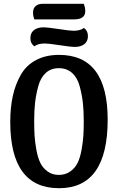

<svg xmlns="http://www.w3.org/2000/svg" viewBox="-20 -969 621 1011"><path d="M421 -949Q429 -929 429 -911Q429 -867 371 -867H161Q154 -883 154 -903Q154 -925 167.5 -937Q181 -949 205 -949ZM422 -822Q443 -807 443 -779Q443 -751 424 -736.5Q405 -722 375 -722Q352 -722 294 -731Q236 -740 216 -740Q180 -740 161 -725Q140 -740 140 -768Q140 -796 159 -810.5Q178 -825 208 -825Q231 -825 289.5 -816Q348 -807 367 -807Q403 -807 422 -822ZM291 -680Q547 -680 547 -339Q547 22 291 22Q34 22 34 -327Q34 -403 47.5 -464Q61 -525 89.5 -575Q118 -625 169.5 -652.5Q221 -680 291 -680ZM421 -332Q421 -385 416.5 -426.5Q412 -468 400 -513.5Q388 -559 360 -584.5Q332 -610 290 -610Q248 -610 220.5 -584.5Q193 -559 181 -513.5Q169 -468 164.5 -426.5Q160 -385 160 -332Q160 -288 162 -255Q164 -222 171.5 -180.5Q179 -139 192 -112Q205 -85 230 -66.5Q255 -48 290 -48Q325 -48 350.5 -66.5Q376 -85 389 -112Q402 -139 409.5 -180.5Q417 -222 419 -255Q421 -288 421 -332Z"/></svg>

Font: Sansita
Style: Regular
Weight: 400
Designer: Pablo Cosgaya
Foundry: Omnibus-Type
Version: Version 1.006;hotconv 1.0.109;makeotfexe 2.5.65596